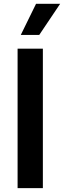

<svg xmlns="http://www.w3.org/2000/svg" viewBox="-20 -981 334 1001"><path d="M88.4 -799H184.7L293.7 -961.3H168ZM203.5 -727.3H71.7V0H203.5Z"/></svg>

Font: RA Gorm Semi Bold
Style: Regular
Weight: 600
Designer: Rasmus Andersson
Foundry: rsms
Version: Version 3.000;hotconv 1.0.109;makeotfexe 2.5.65596